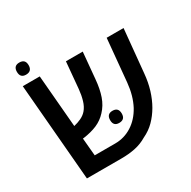

<svg xmlns="http://www.w3.org/2000/svg" viewBox="-166 -919 1078 1082"><g transform="rotate(-30 372.5 -378.0)"><path d="M98.1 0 44.9 -630.9H155.3L184.1 -291.5Q208.5 -296.9 231.4 -307.6Q254.4 -318.4 269.5 -335.9Q287.6 -356.9 297.1 -389.2Q306.6 -421.4 310.1 -458.5L325.7 -630.9H435.1L419.4 -460Q414.1 -399.4 398.4 -354.2Q382.8 -309.1 351.6 -276.4Q323.7 -246.1 285.9 -229.7Q248 -213.4 195.8 -206.1Q194.8 -206.1 193.6 -206.1Q192.4 -206.1 190.9 -206.1L201.2 -90.8H335Q393.6 -90.8 443.1 -122.1Q492.7 -153.3 524.9 -211.9Q557.1 -272.9 564.9 -354L590.8 -630.9H700.7L673.8 -351.6Q668.9 -296.4 654.1 -248Q639.2 -199.7 616.2 -159.7Q592.8 -119.6 562.5 -89.1Q532.2 -58.6 490.7 -39.1Q454.1 -17.1 412.4 -8.5Q370.6 0 324.2 0ZM412.6 -179.7Q375.5 -179.7 375.5 -218.8Q375.5 -258.3 413.1 -258.3Q451.2 -258.3 451.2 -218.8Q451.2 -179.7 412.6 -179.7ZM93.8 -677.7Q56.6 -677.7 56.6 -717.3Q56.6 -756.3 94.2 -756.3Q132.8 -756.3 132.8 -717.3Q132.8 -677.7 93.8 -677.7Z"/></g></svg>

Font: Open Sans SemiBold
Style: Regular
Weight: 600
Designer: Monotype Design Team
Foundry: Monotype Imaging Inc.
Version: Version 3.003; ttfautohint (v1.8.4)